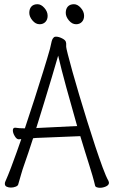

<svg xmlns="http://www.w3.org/2000/svg" viewBox="-20 -884 540 911"><path d="M341 -769Q322 -769 307 -787Q292 -805 292 -823Q292 -842 302 -853Q312 -864 331 -864Q348 -864 363.5 -846.5Q379 -829 379 -809Q379 -791 368.5 -780Q358 -769 341 -769ZM168 -769Q149 -769 134 -787Q119 -805 119 -823Q119 -842 129 -853Q139 -864 158 -864Q175 -864 190.5 -846.5Q206 -829 206 -809Q206 -791 195.5 -780Q185 -769 168 -769ZM164 -230Q157 -230 150.5 -229.5Q144 -229 137 -228Q126 -193 115 -161Q104 -129 94 -100Q88 -84 80 -56Q72 -28 67 -11Q66 -3 55 1.5Q44 6 32 6Q21 6 12 2Q3 -2 3 -12Q3 -18 5 -22Q18 -51 32 -88Q46 -125 59 -161.5Q72 -198 81 -224Q77 -224 74.5 -223.5Q72 -223 70 -223H69Q59 -223 50 -238Q41 -253 41 -265Q41 -278 51 -278H53Q71 -275 98 -275Q121 -343 143.5 -413.5Q166 -484 185.5 -546.5Q205 -609 217 -652Q220 -662 223.5 -680.5Q227 -699 234 -705Q237 -710 246 -710Q259 -710 275.5 -701.5Q292 -693 293 -683Q294 -681 294 -678Q294 -675 294 -673V-662Q294 -657 302 -625.5Q310 -594 324 -543.5Q338 -493 356 -433Q374 -373 393.5 -310Q413 -247 432 -190Q451 -133 467 -89.5Q483 -46 495 -25Q497 -19 497 -17Q497 -6 483 0.5Q469 7 454 7Q446 7 439 4.5Q432 2 431 -4Q427 -22 418.5 -51.5Q410 -81 404 -99Q394 -131 383 -166Q372 -201 361 -238ZM346 -286Q319 -380 294.5 -469.5Q270 -559 256 -620Q243 -575 226 -518Q209 -461 190 -399Q171 -337 152 -276Q155 -277 163 -277Z"/></svg>

Font: Moon Stars Kai HW Light
Style: Regular
Weight: 300
Designer: GuiWonder
Version: Version 1.101